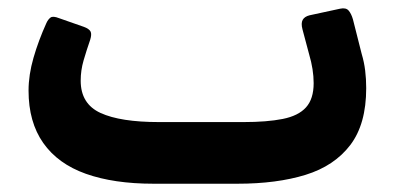

<svg xmlns="http://www.w3.org/2000/svg" viewBox="-20 -439 959 464"><path d="M351 5Q255 5 187.5 -19Q120 -43 84.5 -93.5Q49 -144 49 -220Q49 -258 61 -299.5Q73 -341 92 -383Q96 -392 102 -396.5Q108 -401 123 -395L183 -374Q196 -369 199 -362.5Q202 -356 198 -343Q189 -317 182 -293Q175 -269 175 -244Q175 -188 223 -166Q271 -144 364 -144H569Q625 -144 663 -151.5Q701 -159 719.5 -179.5Q738 -200 738 -238Q738 -271 727 -308L711 -368Q707 -383 711.5 -391Q716 -399 728 -402L802 -418Q816 -421 822.5 -413.5Q829 -406 833 -392L854 -309Q860 -289 862.5 -268.5Q865 -248 865 -226Q865 -139 826.5 -88.5Q788 -38 718.5 -16.5Q649 5 554 5Z"/></svg>

Font: Rubik SemiBold
Style: Regular
Weight: 600
Designer: Hubert and Fischer
Foundry: Hubert and Fischer
Version: Version 2.300;gftools[0.9.30]